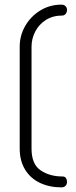

<svg xmlns="http://www.w3.org/2000/svg" viewBox="-20 -788 329 828"><path d="M65 -147V-587Q65 -635 89 -676.5Q113 -718 154 -743Q195 -768 245 -768Q256 -768 262.5 -761.5Q269 -755 269 -745Q269 -735 263 -728Q257 -721 249 -721Q208 -721 178 -702Q148 -683 132 -652Q116 -621 116 -587V-147Q116 -80 155 -53.5Q194 -27 249 -27Q260 -27 264.5 -20Q269 -13 269 -4Q269 7 262.5 13.5Q256 20 245 20Q193 20 152 0.5Q111 -19 88 -57Q65 -95 65 -147Z"/></svg>

Font: Dosis
Style: Regular
Weight: 400
Designer: Edgar Tolentino, Pablo Impallari, Igino Marini
Foundry: Edgar Tolentino, Pablo Impallari, Igino Marini
Version: Version 1.007;Glyphs 3.1.1 (3134)